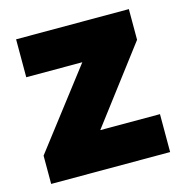

<svg xmlns="http://www.w3.org/2000/svg" viewBox="-87 -634 682 714"><g transform="rotate(-15 253.5 -276.5)"><path d="M481.9 0H23.9V-108.9L252.9 -407.2H37.1V-553.2H471.2V-435.1L252 -146H481.9Z"/></g></svg>

Font: OpenSansExtrabold
Style: Regular
Weight: 800
Foundry: Ascender Corporation
Version: Version 1.10